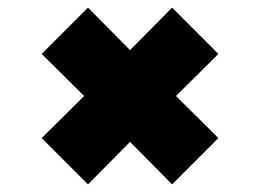

<svg xmlns="http://www.w3.org/2000/svg" viewBox="-20 -549 680 502"><path d="M210 -67 320 -178 430 -67 551 -188 440 -298 551 -408 430 -529 320 -418 210 -529 89 -408 200 -298 89 -188Z"/></svg>

Font: Unageo
Style: Black
Weight: 900
Designer: Richard Sepsi
Foundry: Richard Sepsi
Version: Version 2.000